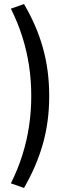

<svg xmlns="http://www.w3.org/2000/svg" viewBox="-20 -739 347 952"><path d="M99 193 34 170Q68 102 90.5 31Q113 -40 124 -113.5Q135 -187 135 -263Q135 -340 124 -413Q113 -486 90.5 -557Q68 -628 34 -696L99 -719Q161 -614 192.5 -502.5Q224 -391 224 -263Q224 -136 192.5 -25Q161 86 99 193Z"/></svg>

Font: Nunito Sans 7pt Condensed Medium
Style: Regular
Weight: 500
Width: 3
Designer: Vernon Adams
Foundry: Vernon Adams
Version: Version 3.101;gftools[0.9.27]